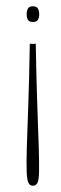

<svg xmlns="http://www.w3.org/2000/svg" viewBox="-20 -393 195 612"><path d="M85 -373Q97 -373 101 -365.5Q105 -358 105 -347Q105 -337 101 -330Q97 -323 85 -323Q73 -323 69 -330Q65 -337 65 -347Q65 -358 69 -365.5Q73 -373 85 -373ZM75 -254Q75 -254 78 -253.5Q81 -253 85 -253Q89 -253 91.5 -253.5Q94 -254 94 -254Q96 -135 99 -54.5Q102 26 103.5 76.5Q105 127 104.5 153.5Q104 180 99.5 189.5Q95 199 85 199Q75 199 70.5 189.5Q66 180 65 153.5Q64 127 65.5 76.5Q67 26 70 -54.5Q73 -135 75 -254Z"/></svg>

Font: Darker Grotesque Light Light
Style: Regular
Weight: 300
Version: Version 1.000;gftools[0.9.28]